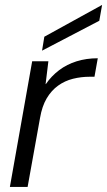

<svg xmlns="http://www.w3.org/2000/svg" viewBox="-20 -738 423 758"><path d="M19 0 107 -496H171L160 -406H161Q183 -438 213.5 -461Q244 -484 282.5 -496Q321 -508 366 -508L353 -435H334Q300 -435 268 -427Q236 -419 209.5 -400Q183 -381 164.5 -350Q146 -319 138 -272L89 0ZM146 -538 155 -593 382 -718H383L372 -656Z"/></svg>

Font: DM Sans 28pt Light
Style: Italic
Weight: 300
Italic angle: -10°
Version: Version 4.004;gftools[0.9.30]